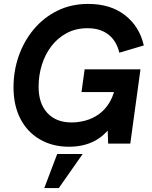

<svg xmlns="http://www.w3.org/2000/svg" viewBox="-20 -733 775 980"><path d="M333 16Q248 16 183.5 -21.5Q119 -59 84 -127Q49 -195 49 -287Q49 -371 75.5 -447Q102 -523 152 -583Q202 -643 272.5 -678Q343 -713 430 -713Q544 -713 618 -655.5Q692 -598 714 -501L589 -464Q575 -524 533.5 -556.5Q492 -589 427 -589Q367 -589 320.5 -564Q274 -539 242 -497Q210 -455 193.5 -401.5Q177 -348 177 -290Q177 -205 221.5 -156.5Q266 -108 346 -108Q381 -108 417.5 -118Q454 -128 486.5 -151.5Q519 -175 542 -215.5Q565 -256 573 -316L579 -353L594 -263H396L412 -379H697L645 0H532L528 -113L549 -92Q525 -56 491.5 -31.5Q458 -7 418 4.5Q378 16 333 16ZM206 227 272 53H402L280 227Z"/></svg>

Font: Hanken Grotesk
Style: Bold Italic
Weight: 700
Italic angle: -8°
Designer: Alfredo Marco Pradil
Foundry: Hanken Design Co.
Version: Version 3.013